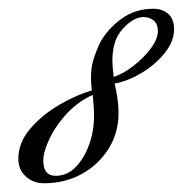

<svg xmlns="http://www.w3.org/2000/svg" viewBox="-20 -413 418 439"><path d="M81 6Q56 6 39 -9.5Q22 -25 22 -50Q22 -87 49 -118.5Q76 -150 115 -173Q154 -196 190 -206Q189 -214 188.5 -221.5Q188 -229 188 -236Q188 -257 193 -274.5Q198 -292 208 -314Q225 -346 257 -369.5Q289 -393 330 -393Q352 -393 365 -381Q378 -369 378 -346Q378 -318 356 -291Q334 -264 302.5 -245.5Q271 -227 242 -222Q244 -215 247.5 -194.5Q251 -174 251 -154Q251 -109 228 -72.5Q205 -36 166.5 -15Q128 6 81 6ZM240 -237Q263 -245 286 -263Q309 -281 325 -302.5Q341 -324 341 -342Q341 -358 331.5 -366Q322 -374 308 -374Q289 -374 268.5 -355Q248 -336 242 -313Q237 -296 237 -275Q237 -265 238 -255Q239 -245 240 -237ZM107 -11Q134 -11 153.5 -31.5Q173 -52 184 -83Q195 -114 195 -147Q195 -168 192 -196Q156 -180 128 -148Q100 -116 86 -79Q79 -60 79 -46Q79 -11 107 -11Z"/></svg>

Font: Luxurious Script
Style: Regular
Weight: 400
Designer: Robert E. Leuschke
Foundry: Robert E. Leuschke
Version: Version 1.010; ttfautohint (v1.8.3)